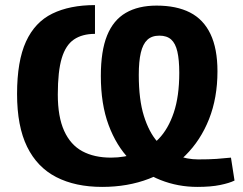

<svg xmlns="http://www.w3.org/2000/svg" viewBox="-20 -722 955 754"><path d="M353 -589Q303 -589 270.5 -567Q238 -545 222.5 -493.5Q207 -442 207 -351Q207 -263 232 -208Q257 -153 303.5 -128Q350 -103 416 -103Q470 -103 518 -120.5Q566 -138 603.5 -177Q641 -216 662.5 -280Q684 -344 684 -436Q684 -487 676.5 -519.5Q669 -552 652 -567Q635 -582 606 -582Q576 -582 558.5 -565.5Q541 -549 533 -515Q525 -481 525 -428Q525 -331 545 -267Q565 -203 598 -165.5Q631 -128 673 -112Q715 -96 758 -96Q801 -96 830 -98Q859 -100 887 -103L901 -13Q881 -3 844.5 4.5Q808 12 755 12Q679 12 610.5 -15Q542 -42 489.5 -95.5Q437 -149 406.5 -231Q376 -313 376 -424Q376 -522 400.5 -582.5Q425 -643 474 -671.5Q523 -700 595 -700Q673 -700 726 -673Q779 -646 806.5 -588.5Q834 -531 834 -442Q834 -338 801 -254.5Q768 -171 708 -111.5Q648 -52 565 -20Q482 12 381 12Q276 12 201 -26.5Q126 -65 86.5 -145.5Q47 -226 47 -353Q47 -482 82 -558.5Q117 -635 185.5 -668.5Q254 -702 353 -702Z"/></svg>

Font: Exo 2
Style: Bold
Weight: 700
Designer: Natanael Gama
Foundry: Natanael Gama
Version: Version 2.010